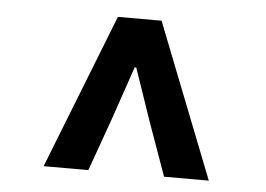

<svg xmlns="http://www.w3.org/2000/svg" viewBox="-38 -717 675 488"><g transform="rotate(5 300.0 -473.0)"><path d="M89.3 -275.5 244.3 -670H355.7L510.7 -275.5H396.6L348.2 -410.8L302 -545.9H298L251.8 -410.8L203.4 -275.5Z"/></g></svg>

Font: SourceCodeVF
Style: Italic
Weight: 200
Italic angle: -11°
Monospace: yes
Designer: Paul D. Hunt, Teo Tuominen
Foundry: Adobe
Version: Version 1.026;hotconv 1.1.0;makeotfexe 2.6.0